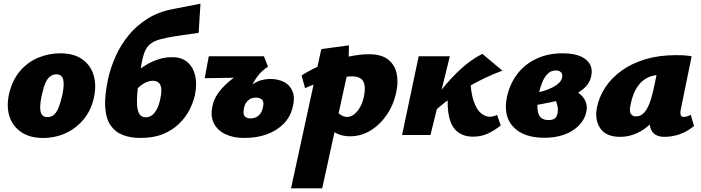

<svg xmlns="http://www.w3.org/2000/svg" viewBox="-20 -732 3802 1041"><path d="M214 16Q141 16 94 -16.5Q47 -49 30.5 -103.5Q14 -158 30 -227Q48 -300 89.5 -348Q131 -396 188 -419.5Q245 -443 306 -443Q380 -443 425.5 -411Q471 -379 487.5 -324.5Q504 -270 489 -202Q474 -134 433.5 -85Q393 -36 336 -10Q279 16 214 16ZM237 -97Q259 -97 273.5 -110.5Q288 -124 298.5 -151Q309 -178 318 -217Q330 -276 322 -302.5Q314 -329 286 -329Q266 -329 250.5 -316.5Q235 -304 224.5 -278Q214 -252 205 -209Q193 -149 201 -123Q209 -97 237 -97Z M741 16Q689 16 647.5 0.5Q606 -15 580.5 -51Q555 -87 550.5 -149Q546 -211 566 -304Q580 -367 607.5 -428Q635 -489 677.5 -541Q720 -593 779.5 -630.5Q839 -668 918 -683L1067 -712L1057 -554L933 -536Q882 -528 849 -519Q816 -510 796 -494.5Q776 -479 765 -452Q754 -425 746.5 -381Q739 -337 729 -269Q721 -205 723 -167Q725 -129 736.5 -112.5Q748 -96 769 -96Q791 -96 806.5 -109Q822 -122 833 -145.5Q844 -169 850 -201Q857 -234 854 -254.5Q851 -275 839.5 -284.5Q828 -294 809 -294Q785 -294 761.5 -280.5Q738 -267 717 -243L693 -317Q704 -328 724 -345.5Q744 -363 773 -380.5Q802 -398 837.5 -410Q873 -422 915 -422Q964 -422 995.5 -395.5Q1027 -369 1038 -322.5Q1049 -276 1037 -217Q1028 -177 1007 -136Q986 -95 950.5 -60.5Q915 -26 863.5 -5Q812 16 741 16Z M1304 16Q1244 16 1201 -5Q1158 -26 1139 -64.5Q1120 -103 1132 -157Q1139 -193 1161.5 -225Q1184 -257 1216 -285Q1248 -313 1285.5 -335Q1323 -357 1360 -371H1434Q1398 -349 1372.5 -313Q1347 -277 1329.5 -233.5Q1312 -190 1303 -146Q1296 -114 1306.5 -102Q1317 -90 1338 -90Q1355 -90 1368.5 -96.5Q1382 -103 1391.5 -116Q1401 -129 1405 -147Q1413 -178 1401.5 -190.5Q1390 -203 1367 -203Q1358 -203 1348.5 -200.5Q1339 -198 1330 -191.5Q1321 -185 1313.5 -174Q1306 -163 1303 -146L1281 -198Q1297 -226 1316 -246Q1335 -266 1356 -279Q1377 -292 1399.5 -298Q1422 -304 1444 -304Q1489 -304 1521.5 -286.5Q1554 -269 1567 -234.5Q1580 -200 1567 -151Q1555 -99 1518.5 -61.5Q1482 -24 1427.5 -4Q1373 16 1304 16ZM1090 -308 1112 -427H1411L1433 -371L1339 -312Z M1558 289 1722 -466 1872 -486 1869 -360 1727 289ZM1878 7Q1837 7 1807 -8Q1777 -23 1757.5 -45Q1738 -67 1729 -89L1795 -143Q1810 -120 1827.5 -109Q1845 -98 1861 -98Q1882 -98 1900 -112Q1918 -126 1932.5 -151.5Q1947 -177 1954 -213Q1964 -264 1949.5 -291Q1935 -318 1887 -318Q1869 -318 1838 -313Q1807 -308 1770.5 -299.5Q1734 -291 1698.5 -279.5Q1663 -268 1634 -254L1615 -323Q1673 -360 1739.5 -386Q1806 -412 1869.5 -425Q1933 -438 1979 -438Q2048 -438 2084 -409.5Q2120 -381 2130 -336Q2140 -291 2130 -241Q2117 -170 2080 -114Q2043 -58 1991 -25.5Q1939 7 1878 7Z M2308 -101 2284 -123Q2327 -186 2375 -246.5Q2423 -307 2478 -357.5Q2533 -408 2595 -440L2704 -349Q2654 -331 2599.5 -304.5Q2545 -278 2491.5 -245Q2438 -212 2391 -175.5Q2344 -139 2308 -101ZM2160 0 2250 -427H2419L2314 0ZM2545 9Q2495 9 2462 -16.5Q2429 -42 2416 -94Q2403 -146 2409 -226L2529 -314Q2532 -230 2548.5 -183Q2565 -136 2588.5 -117.5Q2612 -99 2636 -99Q2642 -99 2648.5 -100Q2655 -101 2662 -103.5Q2669 -106 2675 -109L2695 -52Q2662 -25 2625.5 -8Q2589 9 2545 9Z M2932 15Q2819 15 2763.5 -43.5Q2708 -102 2728 -204Q2743 -275 2783 -328.5Q2823 -382 2886 -412.5Q2949 -443 3031 -443Q3091 -443 3128 -426.5Q3165 -410 3179.5 -382Q3194 -354 3185 -317Q3176 -277 3142.5 -249.5Q3109 -222 3062.5 -205Q3016 -188 2965.5 -177.5Q2915 -167 2871 -160L2866 -225Q2931 -235 2975.5 -258Q3020 -281 3027 -309Q3030 -319 3028 -328Q3026 -337 3017.5 -343.5Q3009 -350 2993 -350Q2968 -350 2949.5 -332Q2931 -314 2918 -280.5Q2905 -247 2897 -199Q2892 -161 2895 -134.5Q2898 -108 2912.5 -94.5Q2927 -81 2955 -81Q2968 -81 2977 -84Q2986 -87 2993 -94.5Q3000 -102 3002 -114Q3007 -133 3003 -154.5Q2999 -176 2989.5 -192.5Q2980 -209 2970 -212L3046 -259Q3073 -253 3096 -241Q3119 -229 3135.5 -211.5Q3152 -194 3158.5 -171.5Q3165 -149 3158 -121Q3149 -83 3119 -52Q3089 -21 3041.5 -3Q2994 15 2932 15Z M3343 10Q3266 10 3235 -35.5Q3204 -81 3216 -147Q3228 -207 3262 -258.5Q3296 -310 3351 -349.5Q3406 -389 3480 -411Q3554 -433 3644 -433Q3674 -433 3693.5 -431.5Q3713 -430 3730 -427L3671 -138Q3663 -98 3687 -98Q3694 -98 3703.5 -100.5Q3713 -103 3725 -110L3743 -49Q3707 -19 3666 -4.5Q3625 10 3582 10Q3554 10 3534 -1.5Q3514 -13 3506 -40.5Q3498 -68 3507 -117L3534 -249L3620 -277Q3605 -210 3577.5 -157Q3550 -104 3513 -66.5Q3476 -29 3432.5 -9.5Q3389 10 3343 10ZM3428 -101Q3446 -101 3460 -110.5Q3474 -120 3486.5 -140.5Q3499 -161 3509.5 -195Q3520 -229 3530 -278L3550 -377L3608 -320Q3596 -324 3585 -325Q3574 -326 3562 -326Q3523 -326 3494.5 -312.5Q3466 -299 3446.5 -275.5Q3427 -252 3415 -221Q3403 -190 3397 -154Q3392 -125 3401.5 -113Q3411 -101 3428 -101Z"/></svg>

Font: Ysabeau Black
Style: Italic
Weight: 900
Italic angle: -12°
Version: Version 2.000;gftools[0.9.27.dev2+g8671c4b]